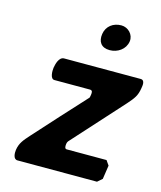

<svg xmlns="http://www.w3.org/2000/svg" viewBox="-111 -821 759 903"><g transform="rotate(15 268.5 -370.0)"><path d="M40 -46C38 -31 38 0 60 0H447L470 -20L480 -87L464 -110H270C259 -110 260 -125 261 -133C262 -141 264 -146 271 -153L488 -393C517 -426 529 -441 535 -479C537 -491 543 -520 520 -520H148C122 -520 114 -482 111 -465C109 -450 108 -410 130 -410H303C318 -410 315 -395 314 -387C314 -385 312 -375 311 -373C277 -337 120 -164 87 -127C62 -99 45 -80 40 -46ZM291 -678C285 -640 302 -613 344 -613C382 -613 419 -637 425 -677C430 -711 401 -740 368 -740C329 -740 297 -717 291 -678Z"/></g></svg>

Font: Asimov Print
Style: CIt
Weight: 500
Designer: Google
Version: Version 2.000980: 2014